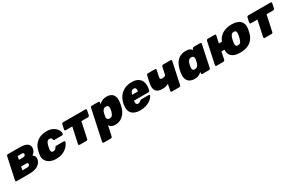

<svg xmlns="http://www.w3.org/2000/svg" viewBox="183 -1967 5465 3594"><g transform="rotate(-30 2916.0 -170.0)"><path d="M23 0Q12 0 6 -7.5Q0 -15 2 -26L102 -494Q104 -505 113 -512.5Q122 -520 133 -520H379Q507 -520 555.5 -479Q604 -438 589 -368Q581 -333 562 -308.5Q543 -284 517 -267Q537 -256 549 -240Q561 -224 565.5 -203.5Q570 -183 564 -156Q549 -85 482 -42.5Q415 0 286 0ZM216 -122H318Q342 -122 358 -130.5Q374 -139 378 -159Q382 -180 371 -188Q360 -196 334 -196H232ZM259 -324H343Q368 -324 382.5 -333Q397 -342 402 -362Q406 -383 394 -390.5Q382 -398 359 -398H274Z M871 10Q802 10 745 -16.5Q688 -43 659.5 -94.5Q631 -146 642 -219Q645 -235 650 -259Q655 -283 659 -300Q688 -410 768.5 -470Q849 -530 968 -530Q1039 -530 1088 -509Q1137 -488 1165.5 -457Q1194 -426 1205.5 -394.5Q1217 -363 1214 -342Q1213 -331 1203.5 -323.5Q1194 -316 1184 -316H1022Q1011 -316 1005.5 -321Q1000 -326 998 -336Q995 -358 984.5 -369Q974 -380 951 -380Q919 -380 899.5 -358.5Q880 -337 869 -295Q864 -274 860 -256Q856 -238 854 -224Q847 -181 856.5 -160.5Q866 -140 897 -140Q922 -140 937 -150.5Q952 -161 965 -183Q971 -193 978.5 -198.5Q986 -204 997 -204H1159Q1170 -204 1176.5 -196Q1183 -188 1180 -177Q1174 -159 1155 -128.5Q1136 -98 1100.5 -66Q1065 -34 1008.5 -12Q952 10 871 10Z M1384 0Q1373 0 1367 -7.5Q1361 -15 1363 -26L1436 -367H1293Q1283 -367 1277 -374.5Q1271 -382 1273 -393L1295 -494Q1297 -505 1306 -512.5Q1315 -520 1326 -520H1808Q1819 -520 1825 -512.5Q1831 -505 1829 -494L1808 -393Q1806 -382 1796 -374.5Q1786 -367 1776 -367H1633L1560 -26Q1559 -15 1549.5 -7.5Q1540 0 1530 0Z M1795 190Q1784 190 1778.5 182.5Q1773 175 1775 164L1915 -494Q1917 -505 1926 -512.5Q1935 -520 1946 -520H2087Q2098 -520 2104.5 -512.5Q2111 -505 2109 -494L2101 -461Q2131 -491 2172.5 -510.5Q2214 -530 2268 -530Q2315 -530 2349.5 -516Q2384 -502 2405.5 -473.5Q2427 -445 2434 -401Q2441 -357 2430 -298Q2427 -277 2423.5 -260Q2420 -243 2415 -221Q2396 -147 2357.5 -95.5Q2319 -44 2267 -17Q2215 10 2153 10Q2107 10 2075 -5.5Q2043 -21 2027 -54L1980 164Q1978 175 1968.5 182.5Q1959 190 1949 190ZM2118 -146Q2144 -146 2160.5 -156.5Q2177 -167 2187.5 -185.5Q2198 -204 2205 -228Q2210 -243 2214 -260Q2218 -277 2219 -292Q2222 -316 2219 -334.5Q2216 -353 2204 -363.5Q2192 -374 2165 -374Q2140 -374 2122.5 -363Q2105 -352 2094.5 -334Q2084 -316 2078 -294Q2072 -273 2068.5 -256.5Q2065 -240 2062 -219Q2059 -198 2063 -182Q2067 -166 2080.5 -156Q2094 -146 2118 -146Z M2696 10Q2613 10 2557.5 -18.5Q2502 -47 2481 -105Q2460 -163 2478 -252Q2479 -256 2480 -262.5Q2481 -269 2482 -272Q2502 -355 2548 -412.5Q2594 -470 2661 -500Q2728 -530 2810 -530Q2902 -530 2954.5 -493.5Q3007 -457 3023.5 -396.5Q3040 -336 3025 -261L3020 -233Q3018 -223 3008.5 -215Q2999 -207 2988 -207H2679Q2679 -207 2678.5 -205Q2678 -203 2678 -201Q2673 -177 2675.5 -158.5Q2678 -140 2689.5 -129.5Q2701 -119 2721 -119Q2734 -119 2744 -123Q2754 -127 2762 -133.5Q2770 -140 2777 -146Q2788 -155 2794.5 -157.5Q2801 -160 2812 -160H2969Q2979 -160 2984 -154Q2989 -148 2986 -139Q2981 -121 2960 -95.5Q2939 -70 2901.5 -46Q2864 -22 2812 -6Q2760 10 2696 10ZM2703 -319H2828V-321Q2834 -348 2830.5 -367Q2827 -386 2815 -395.5Q2803 -405 2783 -405Q2763 -405 2747 -395.5Q2731 -386 2720.5 -367Q2710 -348 2703 -321Z M3377 0Q3367 0 3360.5 -7.5Q3354 -15 3356 -26L3385 -163Q3361 -147 3326 -138.5Q3291 -130 3249 -130Q3154 -130 3113 -182.5Q3072 -235 3096 -348L3128 -494Q3130 -505 3139 -512.5Q3148 -520 3159 -520H3313Q3324 -520 3330 -512.5Q3336 -505 3334 -494L3305 -359Q3298 -326 3308.5 -314.5Q3319 -303 3350 -303Q3378 -303 3398.5 -312.5Q3419 -322 3423 -340L3456 -494Q3458 -505 3467.5 -512.5Q3477 -520 3487 -520H3649Q3660 -520 3666 -512.5Q3672 -505 3670 -494L3570 -26Q3568 -15 3559 -7.5Q3550 0 3539 0Z M3869 10Q3823 10 3786.5 -4Q3750 -18 3726.5 -47Q3703 -76 3695 -120Q3687 -164 3697 -223Q3701 -245 3704.5 -261Q3708 -277 3713 -298Q3727 -354 3751 -397.5Q3775 -441 3808 -470Q3841 -499 3882.5 -514.5Q3924 -530 3973 -530Q4032 -530 4063.5 -514.5Q4095 -499 4113 -475L4118 -494Q4120 -505 4129 -512.5Q4138 -520 4148 -520H4289Q4300 -520 4306 -512.5Q4312 -505 4310 -494L4211 -26Q4209 -15 4200 -7.5Q4191 0 4180 0H4039Q4028 0 4021.5 -7.5Q4015 -15 4017 -26L4023 -54Q3993 -25 3958 -7.5Q3923 10 3869 10ZM3959 -146Q3985 -146 4002.5 -157Q4020 -168 4031 -186Q4042 -204 4048 -226Q4054 -248 4057.5 -264.5Q4061 -281 4064 -301Q4068 -322 4064 -338Q4060 -354 4047 -364Q4034 -374 4010 -374Q3985 -374 3968 -363.5Q3951 -353 3940.5 -334.5Q3930 -316 3923 -292Q3919 -277 3915 -260Q3911 -243 3909 -228Q3906 -204 3908 -185.5Q3910 -167 3922 -156.5Q3934 -146 3959 -146Z M4735 -187H4557L4522 -26Q4521 -15 4511.5 -7.5Q4502 0 4491 0H4343Q4332 0 4326 -7.5Q4320 -15 4322 -26L4422 -494Q4424 -505 4433 -512.5Q4442 -520 4453 -520H4601Q4612 -520 4618.5 -512.5Q4625 -505 4623 -494L4589 -340H4767ZM4854 10Q4766 10 4711.5 -16Q4657 -42 4635.5 -92.5Q4614 -143 4624 -214Q4627 -235 4632.5 -260Q4638 -285 4644 -306Q4664 -378 4708.5 -428Q4753 -478 4819 -504Q4885 -530 4968 -530Q5052 -530 5107 -504Q5162 -478 5186 -428Q5210 -378 5198 -306Q5196 -285 5190 -260Q5184 -235 5179 -214Q5160 -143 5117 -92.5Q5074 -42 5008.5 -16Q4943 10 4854 10ZM4884 -131Q4921 -131 4939 -153Q4957 -175 4969 -219Q4973 -234 4979 -260Q4985 -286 4987 -301Q4994 -344 4984.5 -366.5Q4975 -389 4938 -389Q4903 -389 4884 -366.5Q4865 -344 4853 -301Q4849 -286 4843.5 -260Q4838 -234 4836 -219Q4829 -175 4838.5 -153Q4848 -131 4884 -131Z M5386 0Q5375 0 5369 -7.5Q5363 -15 5365 -26L5438 -367H5295Q5285 -367 5279 -374.5Q5273 -382 5275 -393L5297 -494Q5299 -505 5308 -512.5Q5317 -520 5328 -520H5810Q5821 -520 5827 -512.5Q5833 -505 5831 -494L5810 -393Q5808 -382 5798 -374.5Q5788 -367 5778 -367H5635L5562 -26Q5561 -15 5551.5 -7.5Q5542 0 5532 0Z"/></g></svg>

Font: Rubik Light ExtraBold
Style: Italic
Weight: 800
Italic angle: -12°
Version: Version 2.104